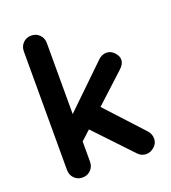

<svg xmlns="http://www.w3.org/2000/svg" viewBox="-135 -841 839 941"><g transform="rotate(-20 284.5 -370.0)"><path d="M529 -60Q529 -35 509.5 -18Q490 -1 468 -1Q442 -1 424 -21L244 -211L195 -166V-61Q195 -35 178 -17.5Q161 0 135 0Q109 0 92 -17.5Q75 -35 75 -61V-679Q75 -705 92 -722.5Q109 -740 135 -740Q161 -740 178 -722.5Q195 -705 195 -679V-309L409 -516Q428 -535 453 -535Q475 -535 492.5 -516.5Q510 -498 510 -479Q510 -455 486 -434L335 -295L510 -105Q529 -85 529 -60Z"/></g></svg>

Font: Quicksand
Style: Bold
Weight: 700
Version: Version 3.000